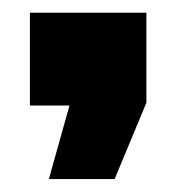

<svg xmlns="http://www.w3.org/2000/svg" viewBox="-20 -166 276 301"><path d="M56.6 114.7 88.9 -0.5H26.9V-146H209.5V-4.9L159.7 114.7Z"/></svg>

Font: webenart
Style: Regular
Weight: 400
Designer: Vernon Adams
Foundry: Vernon Adams
Version: Version 2.116; ttfautohint (v1.8.3)